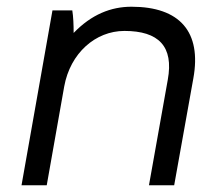

<svg xmlns="http://www.w3.org/2000/svg" viewBox="-20 -551 665 571"><path d="M44 0H119L171 -294C189 -393 264 -459 350 -459C452 -459 497 -413 479 -314L423 0H498L555 -318C580 -456 515 -531 371 -531C310 -531 252 -508 199 -453C199 -477 198 -502 195 -520H136Z"/></svg>

Font: Fixel Display 20240404
Style: Italic
Weight: 400
Italic angle: -10°
Designer: AlfaBravo + MacPaw
Foundry: Kyrylo Tkachov, Marchela Mozhyna, Serhii Makarenko, Maria Weinstein, Zakhar Kryvoshyya
Version: Version 1.211;Glyphs 3.2 (3225)